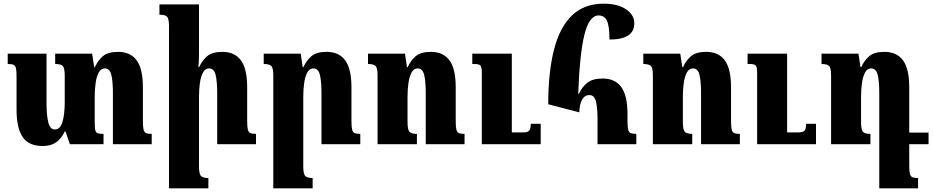

<svg xmlns="http://www.w3.org/2000/svg" viewBox="-20 -784 5073 1044"><path d="M757 -126Q757 -95 760.5 -80Q764 -65 774 -60.5Q784 -56 805 -56V0H594V-277Q594 -341 585.5 -376.5Q577 -412 550 -412Q529 -412 517 -390Q505 -368 500 -333Q495 -298 495 -258V-118Q495 -90 498 -76.5Q501 -63 511 -59.5Q521 -56 543 -56V0H360L336 -69H332Q314 -30 285 -10Q256 10 212 10Q136 10 103 -39Q70 -88 70 -188V-365Q70 -397 67 -412Q64 -427 54 -431.5Q44 -436 22 -436V-492H233V-222Q233 -158 242.5 -119Q252 -80 278 -80Q307 -80 319.5 -120.5Q332 -161 332 -230V-372Q332 -413 322 -424.5Q312 -436 280 -436V-492H481L492 -419H496Q512 -455 539.5 -478.5Q567 -502 622 -502Q689 -502 723 -456Q757 -410 757 -309Z M1372 -56V0H1161V-277Q1161 -341 1152.5 -376.5Q1144 -412 1117 -412Q1096 -412 1084 -390Q1072 -368 1067 -333Q1062 -298 1062 -258V119Q1062 160 1072 172Q1082 184 1113 184V240H899V-640Q899 -681 889 -692.5Q879 -704 847 -704V-760H1062V-493Q1062 -455 1059 -419H1063Q1079 -455 1106.5 -478.5Q1134 -502 1189 -502Q1256 -502 1290 -456Q1324 -410 1324 -309V-126Q1324 -95 1327.5 -80Q1331 -65 1341 -60.5Q1351 -56 1372 -56Z M1939 -56V0H1728V-277Q1728 -341 1719.5 -376.5Q1711 -412 1684 -412Q1663 -412 1651 -390Q1639 -368 1634 -333Q1629 -298 1629 -258V119Q1629 160 1639 172Q1649 184 1680 184V240H1466V-372Q1466 -413 1456 -424.5Q1446 -436 1414 -436V-492H1615L1626 -419H1630Q1646 -455 1673.5 -478.5Q1701 -502 1756 -502Q1823 -502 1857 -456Q1891 -410 1891 -309V-126Q1891 -95 1894.5 -80Q1898 -65 1908 -60.5Q1918 -56 1939 -56Z M2506 -56V0H2295V-277Q2295 -341 2286.5 -376.5Q2278 -412 2251 -412Q2230 -412 2218 -390Q2206 -368 2201 -333Q2196 -298 2196 -258V-121Q2196 -80 2206 -68Q2216 -56 2247 -56V0H2033V-372Q2033 -413 2023 -424.5Q2013 -436 1981 -436V-492H2182L2193 -419H2197Q2213 -455 2240.5 -478.5Q2268 -502 2323 -502Q2390 -502 2424 -456Q2458 -410 2458 -309V-126Q2458 -95 2461.5 -80Q2465 -65 2475 -60.5Q2485 -56 2506 -56ZM2920 -111V0H2600V-387Q2600 -419 2592.5 -427.5Q2585 -436 2559 -436H2548V-492H2763V-64H2822Q2849 -64 2857.5 -73.5Q2866 -83 2866 -111Z M3130 -173 2961 -217Q2961 -390 2992 -512.5Q3023 -635 3089.5 -699.5Q3156 -764 3262 -764Q3339 -764 3384 -733.5Q3429 -703 3429 -657Q3429 -569 3294 -569Q3294 -643 3280 -671.5Q3266 -700 3235 -700Q3184 -700 3158 -596Q3132 -492 3124 -274H3128Q3144 -310 3173 -333.5Q3202 -357 3257 -357Q3324 -357 3358 -311Q3392 -265 3392 -164V-126Q3392 -95 3395.5 -80Q3399 -65 3409 -60.5Q3419 -56 3440 -56V0H3229V-137Q3229 -197 3220.5 -232Q3212 -267 3185 -267Q3164 -267 3152 -252Q3140 -237 3135 -215Q3130 -193 3130 -173Z M4003 -56V0H3792V-277Q3792 -341 3783.5 -376.5Q3775 -412 3748 -412Q3727 -412 3715 -390Q3703 -368 3698 -333Q3693 -298 3693 -258V-121Q3693 -80 3703 -68Q3713 -56 3744 -56V0H3530V-372Q3530 -413 3520 -424.5Q3510 -436 3478 -436V-492H3679L3690 -419H3694Q3710 -455 3737.5 -478.5Q3765 -502 3820 -502Q3887 -502 3921 -456Q3955 -410 3955 -309V-126Q3955 -95 3958.5 -80Q3962 -65 3972 -60.5Q3982 -56 4003 -56ZM4417 -111V0H4097V-387Q4097 -419 4089.5 -427.5Q4082 -436 4056 -436H4045V-492H4260V-64H4319Q4346 -64 4354.5 -73.5Q4363 -83 4363 -111Z M4924 114Q4924 145 4927.5 160Q4931 175 4941 179.5Q4951 184 4972 184V240H4761V-277Q4761 -341 4752.5 -376.5Q4744 -412 4717 -412Q4696 -412 4684 -390Q4672 -368 4667 -333Q4662 -298 4662 -258V-121Q4662 -80 4672 -68Q4682 -56 4713 -56V0H4499V-372Q4499 -413 4489 -424.5Q4479 -436 4447 -436V-492H4648L4659 -419H4663Q4679 -455 4706.5 -478.5Q4734 -502 4789 -502Q4856 -502 4890 -456Q4924 -410 4924 -309V-63H5029V0H4924Z"/></svg>

Font: Noto Serif Armenian ExtraCondensed Black
Style: Regular
Weight: 900
Width: 2
Designer: Monotype Design Team
Foundry: Monotype Imaging Inc.
Version: Version 2.008; ttfautohint (v1.8.4.7-5d5b)